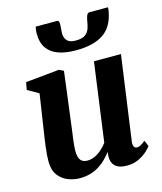

<svg xmlns="http://www.w3.org/2000/svg" viewBox="-121 -901 845 999"><g transform="rotate(-15 302.0 -401.0)"><path d="M185 10Q153.5 10 122.5 -2Q91.5 -14 70.5 -41.2Q49.5 -68.5 49 -114.5Q49 -131.5 50.5 -152.5Q52 -173.5 55 -196.8Q58 -220 61.5 -243.8Q65 -267.5 68.5 -290L96 -471L36 -505.5L43.5 -545.5L225 -563.5L249 -551.5L215.5 -288Q213 -267 210 -245Q207 -223 204.2 -202.8Q201.5 -182.5 199.8 -165.5Q198 -148.5 198 -136.5Q198 -112 203.2 -97Q208.5 -82 219.5 -75.2Q230.5 -68.5 247.5 -68.5Q268 -68.5 288 -78Q308 -87.5 324.8 -102.8Q341.5 -118 354.5 -135L412.5 -559H558L494.5 -104Q492.5 -85 498 -76.5Q503.5 -68 513.5 -68Q522.5 -68 532 -72.8Q541.5 -77.5 559 -91.5L572.5 -60Q567 -51 549.2 -34.2Q531.5 -17.5 503.5 -3.8Q475.5 10 439 10Q400.5 10 381 -4.8Q361.5 -19.5 358 -45Q357.5 -48 357.2 -52.2Q357 -56.5 357.2 -61.5Q357.5 -66.5 358.2 -72Q359 -77.5 359.5 -82L358 -83Q345 -66.5 328.5 -49.8Q312 -33 290.8 -19.5Q269.5 -6 243.2 2Q217 10 185 10ZM279 -811.5Q288 -811.5 290.5 -805Q293 -798.5 292.5 -788.5Q292.5 -778 291 -766.2Q289.5 -754.5 289.5 -744.5Q289 -719 302.8 -703.2Q316.5 -687.5 349 -687.5Q385.5 -687.5 402.2 -700.8Q419 -714 425 -734.5Q431 -755 434 -775.5Q436.5 -789 441.2 -800.2Q446 -811.5 457.5 -811.5H555.5Q555.5 -808 555.5 -804.2Q555.5 -800.5 554.5 -795.5Q541 -712 487.8 -675Q434.5 -638 337 -638Q282 -638 242.8 -652.2Q203.5 -666.5 182.5 -697Q161.5 -727.5 162 -776Q162 -784.5 163 -793.5Q164 -802.5 166 -811.5Z"/></g></svg>

Font: Merriweather 28pt ExtraBold
Style: Italic
Weight: 800
Italic angle: -7.8°
Version: Version 2.101